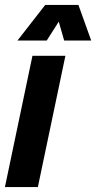

<svg xmlns="http://www.w3.org/2000/svg" viewBox="-48 -761 391 781"><path d="M-28 0 84 -534H218L106 0ZM23 -596 136 -741H271L323 -596H213L191 -673L142 -596Z"/></svg>

Font: Mona Sans Condensed
Style: Bold Italic
Weight: 700
Width: 3
Italic angle: -11.7°
Designer: Deni Anggara
Foundry: GitHub
Version: Version 1.001; ttfautohint (v1.8.4.7-5d5b);gftools[0.9.31]